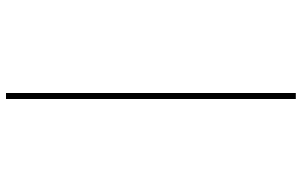

<svg xmlns="http://www.w3.org/2000/svg" viewBox="-203 -660 1006 640"><g transform="rotate(-90 300.0 -340.0)"><path d="M290 143V-823H310V143Z"/></g></svg>

Font: Iosevka Aile Thin
Style: Regular
Weight: 100
Designer: Belleve Invis
Foundry: Belleve Invis
Version: Version 31.1.0; ttfautohint (v1.8.4)